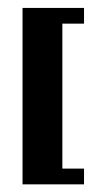

<svg xmlns="http://www.w3.org/2000/svg" viewBox="-20 -449 240 489"><path d="M138.8 -388.8H194V-428.8H37.4V20.5H194V-19.6H138.8Z"/></svg>

Font: Gidugu
Style: Regular
Weight: 400
Designer: Purushoth Kumar Guthula
Foundry: Silicon Andhra, USA.
Version: Version 1.0.5; ttfautohint (v1.2.25-373a) -l 7 -r 28 -G 50 -